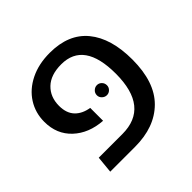

<svg xmlns="http://www.w3.org/2000/svg" viewBox="-148 -727 875 875"><g transform="rotate(-45 290.0 -289.0)"><path d="M100 -82H252Q426 -82 426 -298Q426 -504 280 -504Q212 -504 175.5 -469Q139 -434 139 -377Q139 -330 164 -303.5Q189 -277 233 -270V-187Q147 -193 93.5 -243Q40 -293 40 -373Q40 -431 69.5 -477.5Q99 -524 153.5 -551Q208 -578 280 -578Q401 -578 463 -502.5Q525 -427 525 -290Q525 -145 452 -72.5Q379 0 252 0H92ZM295 -289Q295 -303 305 -312.5Q315 -322 328 -322Q341 -322 350.5 -312.5Q360 -303 360 -289Q360 -276 350.5 -266.5Q341 -257 328 -257Q315 -257 305 -266.5Q295 -276 295 -289Z"/></g></svg>

Font: FiraGO
Style: Regular
Weight: 400
Designer: bBox Type
Foundry: bBox Type GmbH
Version: Version 1.001;April 20, 2020;FontCreator 12.0.0.2555 64-bit